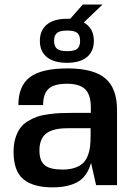

<svg xmlns="http://www.w3.org/2000/svg" viewBox="-20 -808 590 837"><path d="M490.2 0 488.8 -1H398.9L377 -98.1Q359.4 -37.1 317.4 -14.2Q275.4 8.8 209 8.8Q124.5 8.8 81.8 -26.9Q39.1 -62.5 39.1 -146Q39.1 -179.2 47.1 -205.6Q55.2 -231.9 68.1 -249.8Q81.1 -267.6 101.8 -280Q122.6 -292.5 142.6 -299.3Q162.6 -306.2 191.4 -310.1Q220.2 -314 242.4 -314.9Q264.6 -315.9 295.9 -315.9H376V-339.8Q376 -394.5 351.6 -418.7Q327.1 -442.9 272 -442.9Q216.3 -442.9 192.1 -421.1Q168 -399.4 168 -350.1H60.1Q60.1 -434.1 110.8 -471.9Q161.6 -509.8 274.9 -509.8Q387.2 -509.8 438.7 -466.6Q490.2 -423.3 490.2 -328.1ZM375 -249H274.9Q210.4 -249 181.2 -225.8Q151.9 -202.6 151.9 -151.9Q151.9 -106.4 175.3 -87.6Q198.7 -68.8 252.9 -68.8Q283.7 -68.8 305.9 -76.4Q328.1 -84 341.3 -96.2Q354.5 -108.4 362.3 -128.4Q370.1 -148.4 372.6 -169.4Q375 -190.4 375 -219.2ZM340.8 -788.1H426.8L345.2 -710Q389.2 -685.5 389.2 -629.9Q389.2 -584 358.9 -559.1Q328.6 -534.2 272 -534.2Q214.8 -534.2 184.3 -559.1Q153.8 -584 153.8 -629.9Q153.8 -675.8 184.3 -700.9Q214.8 -726.1 272 -726.1H286.1ZM228.8 -595.2Q241.7 -585 272.9 -585Q304.2 -585 316.7 -595.2Q329.1 -605.5 329.1 -629.9Q329.1 -654.3 316.7 -664.6Q304.2 -674.8 272.9 -674.8Q241.7 -674.8 228.8 -664.6Q215.8 -654.3 215.8 -629.9Q215.8 -605.5 228.8 -595.2Z"/></svg>

Font: Fivo Sans Modern Med
Style: Regular
Weight: 450
Designer: Alexander Slobzheninov
Foundry: Alexander Slobzheninov
Version: 1.0